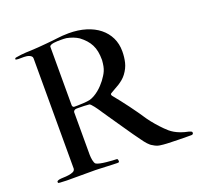

<svg xmlns="http://www.w3.org/2000/svg" viewBox="-122 -829 1004 969"><g transform="rotate(-20 379.5 -345.0)"><path d="M132.3 -43.9V-636.7Q132.3 -643.6 127.9 -647.9Q123.5 -652.3 116.9 -655Q110.4 -657.7 103 -658.7Q95.7 -659.7 89.8 -659.7H69.8Q63 -659.7 58.6 -659.7Q54.2 -659.7 50.3 -660.6Q44.4 -660.6 44.4 -664.1Q44.4 -669.4 50.3 -670.9Q66.4 -673.8 79.8 -675.3Q93.3 -676.8 106.4 -677.5Q119.6 -678.2 133.1 -678.5Q146.5 -678.7 162.6 -680.2Q165 -680.2 173.6 -680.9Q182.1 -681.6 194.1 -682.6Q206.1 -683.6 219.5 -684.8Q232.9 -686 244.9 -687.3Q256.8 -688.5 265.6 -689.5Q274.4 -690.4 277.3 -690.9Q291.5 -692.9 308.3 -694.1Q325.2 -695.3 341.8 -695.3Q392.6 -695.3 433.8 -682.6Q475.1 -669.9 504.4 -646.5Q533.7 -623 549.6 -590.3Q565.4 -557.6 565.4 -517.6Q565.4 -485.8 558.6 -457.8Q551.8 -429.7 531.7 -402.8Q522 -390.1 511 -381.1Q500 -372.1 488.5 -364.7Q477.1 -357.4 464.8 -351.1Q452.6 -344.7 440.4 -336.9Q437 -335 437 -330.1Q437 -329.1 439.5 -324.2Q472.7 -283.7 503.9 -241.7Q535.2 -199.7 564.5 -155.3Q578.1 -136.2 595 -116.7Q611.8 -97.2 628.9 -80.1Q638.2 -70.8 647.9 -62.5Q657.7 -54.2 670.7 -46.6Q683.6 -39.1 701.2 -32.5Q718.8 -25.9 743.2 -21Q749.5 -19 754.2 -16.8Q758.8 -14.6 758.8 -10.3Q758.8 -1.5 752.9 -1Q752 0 748.8 0Q745.6 0 741.2 0H728.5Q718.8 0 705.3 -0.2Q691.9 -0.5 677 -0.7Q662.1 -1 646.5 -1.5Q630.9 -2 617.7 -2.4Q598.1 -3.4 581.1 -5.9Q564 -8.3 546.9 -19.5Q535.6 -24.9 523.4 -38.3Q511.2 -51.8 500.5 -67.4Q487.3 -85 472.4 -106.4Q457.5 -127.9 442.4 -149.9Q427.2 -171.9 412.8 -192.9Q398.4 -213.9 386.5 -231.2Q374.5 -248.5 366.5 -260.5Q358.4 -272.5 356 -276.4Q354 -279.3 348.9 -286.6Q343.8 -293.9 337.9 -301.5Q332 -309.1 326.2 -315.2Q320.3 -321.3 317.4 -321.8Q305.7 -323.2 290.3 -323.7Q274.9 -324.2 262.2 -324.2H249.5Q244.1 -324.2 239 -321.5Q233.9 -318.8 231.9 -312.5V-82Q231.9 -76.2 232.7 -68.4Q233.4 -60.5 234.9 -53.2Q236.3 -45.9 238.8 -39.8Q241.2 -33.7 244.6 -31.2Q251 -26.9 266.1 -23.7Q281.2 -20.5 298.1 -18.8Q314.9 -17.1 330.3 -16.1Q345.7 -15.1 352.1 -15.1Q356.4 -15.1 357.9 -11.2Q359.4 -7.3 359.4 -3.4Q359.4 2 357.2 3.2Q355 4.4 348.6 4.4Q340.8 4.4 323.7 3.7Q306.6 2.9 287.8 2.2Q269 1.5 253.2 0.7Q237.3 0 231.9 0H80.6Q78.6 0 74.2 -0.2Q69.8 -0.5 64.5 -0.7Q59.1 -1 53.7 -1.2Q48.3 -1.5 44.4 -1.5Q39.1 -2.4 35.9 -2.7Q32.7 -2.9 32.7 -8.3Q32.7 -11.7 34.7 -13.4Q36.6 -15.1 44.4 -17.6Q53.7 -19.5 68.1 -19.8Q82.5 -20 96.2 -22Q109.9 -23.9 120.4 -28.6Q130.9 -33.2 132.3 -43.9ZM231.9 -662.1V-348.6Q231.9 -343.8 234.9 -340.3Q237.8 -336.9 241.2 -336.9H260.7Q277.3 -336.9 295.9 -338.4Q314.5 -339.8 325.7 -342.3Q338.9 -345.7 352.1 -353.3Q365.2 -360.8 377 -370.4Q388.7 -379.9 398.9 -390.9Q409.2 -401.9 417 -412.1Q425.3 -423.8 431.6 -433.6Q438 -443.4 442.6 -454.1Q447.3 -464.8 450 -478.3Q452.6 -491.7 454.1 -510.3Q454.1 -536.1 450.2 -556.4Q446.3 -576.7 437.7 -593.3Q429.2 -609.9 416.5 -624Q403.8 -638.2 386.2 -651.4Q380.4 -655.3 372.8 -659.2Q365.2 -663.1 356.9 -666.3Q348.6 -669.4 339.8 -671.9Q331.1 -674.3 323.2 -675.8Q318.8 -676.8 308.6 -677Q298.3 -677.2 292 -677.2Q285.2 -677.2 274.9 -677Q264.6 -676.8 255.1 -675.3Q245.6 -673.8 238.8 -670.7Q231.9 -667.5 231.9 -662.1Z"/></g></svg>

Font: IM FELL French Canon SC
Style: Regular
Weight: 400
Designer: Igino Marini
Foundry: Igino Marini
Version: 3.00